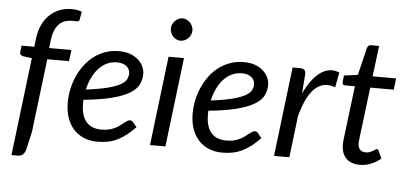

<svg xmlns="http://www.w3.org/2000/svg" viewBox="-55 -845 2297 1085"><g transform="rotate(5 1094.0 -303.0)"><path d="M197.5 -432.5 147 -16.5 123.5 87Q118 105 107.2 114.8Q96.5 124.5 77.5 124.5H43L110 -431L60 -437.5Q51 -440 45.8 -445Q40.5 -450 41.5 -460.5L46 -496.5H118L124 -545.5Q129.5 -589 145.8 -622.8Q162 -656.5 186.8 -679.8Q211.5 -703 243.2 -715Q275 -727 312 -727Q342.5 -727 368.5 -717L360 -671Q358 -661 346.5 -661Q335 -661 317.5 -661Q296 -661 277.8 -654.8Q259.5 -648.5 245.5 -634.5Q231.5 -620.5 221.8 -598Q212 -575.5 208 -543L202.5 -496.5H329L320.5 -432.5Z M592 -449.5Q560.5 -449.5 534 -436.5Q507.5 -423.5 487 -400.8Q466.5 -378 452 -347.2Q437.5 -316.5 429.5 -281Q506.5 -290.5 553 -302.8Q599.5 -315 624.5 -329.2Q649.5 -343.5 657.5 -360Q665.5 -376.5 665.5 -394.5Q665.5 -403.5 661.5 -413.2Q657.5 -423 648.8 -431Q640 -439 626 -444.2Q612 -449.5 592 -449.5ZM733 -93.5Q707.5 -67 683 -48.2Q658.5 -29.5 633.2 -17Q608 -4.5 580.2 1.2Q552.5 7 520.5 7Q477 7 442.5 -7.5Q408 -22 384 -48.8Q360 -75.5 347 -113.5Q334 -151.5 334 -198.5Q334 -237.5 342.2 -276.2Q350.5 -315 366.2 -350Q382 -385 404.8 -415Q427.5 -445 456.8 -466.8Q486 -488.5 521.2 -501Q556.5 -513.5 597 -513.5Q635.5 -513.5 663.5 -502.5Q691.5 -491.5 709.5 -474.5Q727.5 -457.5 736.2 -437Q745 -416.5 745 -398Q745 -365 731.5 -337.2Q718 -309.5 682 -287.2Q646 -265 583 -248.5Q520 -232 421 -222Q421 -216.5 420.8 -211.2Q420.5 -206 420.5 -200.5Q420.5 -133.5 449.8 -98.2Q479 -63 538 -63Q562 -63 580.8 -68Q599.5 -73 614.2 -80.2Q629 -87.5 640.2 -96.2Q651.5 -105 660.8 -112.2Q670 -119.5 678 -124.5Q686 -129.5 694 -129.5Q703.5 -129.5 711 -121Z M966.5 -506.5 905.5 0H818L879 -506.5ZM1000.5 -665.5Q1000.5 -652.5 995.2 -641.2Q990 -630 981.2 -621.2Q972.5 -612.5 961.2 -607.5Q950 -602.5 938 -602.5Q926.5 -602.5 915.5 -607.5Q904.5 -612.5 896.2 -621.2Q888 -630 883 -641.2Q878 -652.5 878 -665.5Q878 -678.5 883 -690Q888 -701.5 896.5 -710.2Q905 -719 916 -724.2Q927 -729.5 938.5 -729.5Q950.5 -729.5 961.8 -724.5Q973 -719.5 981.5 -710.8Q990 -702 995.2 -690.2Q1000.5 -678.5 1000.5 -665.5Z M1300.5 -449.5Q1269 -449.5 1242.5 -436.5Q1216 -423.5 1195.5 -400.8Q1175 -378 1160.5 -347.2Q1146 -316.5 1138 -281Q1215 -290.5 1261.5 -302.8Q1308 -315 1333 -329.2Q1358 -343.5 1366 -360Q1374 -376.5 1374 -394.5Q1374 -403.5 1370 -413.2Q1366 -423 1357.2 -431Q1348.5 -439 1334.5 -444.2Q1320.5 -449.5 1300.5 -449.5ZM1441.5 -93.5Q1416 -67 1391.5 -48.2Q1367 -29.5 1341.8 -17Q1316.5 -4.5 1288.8 1.2Q1261 7 1229 7Q1185.5 7 1151 -7.5Q1116.5 -22 1092.5 -48.8Q1068.5 -75.5 1055.5 -113.5Q1042.5 -151.5 1042.5 -198.5Q1042.5 -237.5 1050.8 -276.2Q1059 -315 1074.8 -350Q1090.5 -385 1113.2 -415Q1136 -445 1165.2 -466.8Q1194.5 -488.5 1229.8 -501Q1265 -513.5 1305.5 -513.5Q1344 -513.5 1372 -502.5Q1400 -491.5 1418 -474.5Q1436 -457.5 1444.8 -437Q1453.5 -416.5 1453.5 -398Q1453.5 -365 1440 -337.2Q1426.5 -309.5 1390.5 -287.2Q1354.5 -265 1291.5 -248.5Q1228.5 -232 1129.5 -222Q1129.5 -216.5 1129.2 -211.2Q1129 -206 1129 -200.5Q1129 -133.5 1158.2 -98.2Q1187.5 -63 1246.5 -63Q1270.5 -63 1289.2 -68Q1308 -73 1322.8 -80.2Q1337.5 -87.5 1348.8 -96.2Q1360 -105 1369.2 -112.2Q1378.5 -119.5 1386.5 -124.5Q1394.5 -129.5 1402.5 -129.5Q1412 -129.5 1419.5 -121Z M1648.5 -365.5Q1668.5 -408 1691.8 -439.2Q1715 -470.5 1740.5 -488.2Q1766 -506 1793 -509.8Q1820 -513.5 1848 -501.5L1832 -416Q1767 -442 1717.2 -397Q1667.5 -352 1636.5 -234.5L1608.5 0H1521.5L1582.5 -507H1626.5Q1657 -507 1657 -477Z M1903.5 -95.5Q1903.5 -98.5 1903.5 -103.2Q1903.5 -108 1904.2 -117Q1905 -126 1906.8 -140.5Q1908.5 -155 1911.5 -178.5L1942.5 -432H1886Q1879 -432 1874.8 -436.8Q1870.5 -441.5 1871.5 -451.5L1875.5 -487L1953.5 -497.5L1991.5 -654Q1994 -661.5 1999.2 -666.2Q2004.5 -671 2012.5 -671H2059L2037.5 -496.5H2170.5L2163 -432H2029.5L1999 -183Q1996.5 -162.5 1995 -150Q1993.5 -137.5 1992.8 -130Q1992 -122.5 1991.8 -119.5Q1991.5 -116.5 1991.5 -115Q1991.5 -89.5 2003.5 -77.2Q2015.5 -65 2035.5 -65Q2049 -65 2058.8 -68.8Q2068.5 -72.5 2076 -77Q2083.5 -81.5 2088.5 -85.2Q2093.5 -89 2097 -89Q2101.5 -89 2103.8 -87Q2106 -85 2108 -80.5L2127 -38Q2102.5 -16.5 2071.2 -4.2Q2040 8 2008.5 8Q1960 8 1932.2 -18.5Q1904.5 -45 1903.5 -95.5Z"/></g></svg>

Font: Lato 2
Style: Italic
Weight: 400
Italic angle: -7°
Designer: Lukasz Dziedzic with Adam Twardoch and Botio Nikoltchev
Foundry: tyPoland Lukasz Dziedzic
Version: Version 2.015; 2015-08-06; http://www.latofonts.com/